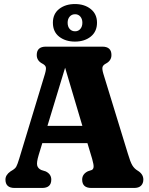

<svg xmlns="http://www.w3.org/2000/svg" viewBox="-20 -931 737 951"><path d="M234 -41.5Q234 0 188.5 0H52.5Q7 0 7 -41.5Q7 -64.5 32 -82L45 -90Q55.5 -96.5 61 -106.5Q66.5 -116.5 75.5 -146L202.5 -564.5Q209.5 -588.5 207 -598.2Q204.5 -608 190.5 -615.5Q162 -630 162 -658.5Q162 -700 207.5 -700H486.5Q532 -700 532 -658.5Q532 -630 503.5 -615.5Q490.5 -608.5 487.8 -598.8Q485 -589 492 -565.5L613.5 -169.5Q625.5 -128.5 635.5 -112Q645.5 -95.5 661.5 -86Q690 -69 690 -41.5Q690 -23 678.8 -11.5Q667.5 0 644.5 0H432.5Q387 0 387 -41.5Q387 -68.5 415 -82.5L434.5 -89Q442 -92.5 443.5 -103.2Q445 -114 436.5 -144L413 -222H189.5L171.5 -163Q160.5 -126.5 164.2 -111.5Q168 -96.5 184.5 -89L206.5 -82Q234 -68.5 234 -41.5ZM215 -307.5H388L302.5 -595.5ZM351 -725Q304.5 -725 273.2 -749.2Q242 -773.5 242 -818.5Q242 -862.5 273.2 -886.8Q304.5 -911 351 -911Q398.5 -911 429.5 -886.2Q460.5 -861.5 460.5 -818.5Q460.5 -775 429.8 -750Q399 -725 351 -725ZM352 -860.5Q335.5 -860.5 325.2 -848.8Q315 -837 315 -818.5Q315 -799 325.2 -787.5Q335.5 -776 352 -776Q368 -776 378 -787.8Q388 -799.5 388 -818.5Q388 -837 378 -848.8Q368 -860.5 352 -860.5Z"/></svg>

Font: Fraunces 144pt S100
Style: Bold
Weight: 700
Version: Version 1.000; ttfautohint (v1.8.3)